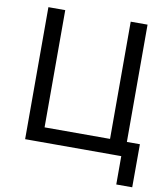

<svg xmlns="http://www.w3.org/2000/svg" viewBox="-94 -807 910 1042"><g transform="rotate(10 360.5 -286.0)"><path d="M634.3 0H87.9V-727.5H180.7V-81.5H541.5V-727.5H634.3ZM617.7 156.2V0H581.1V-81.1H706.1L705.6 156.2Z"/></g></svg>

Font: Adwaita Sans
Style: Regular
Weight: 400
Designer: Rasmus Andersson
Foundry: rsms
Version: Version 4.001;git-9221beed3